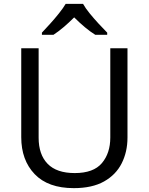

<svg xmlns="http://www.w3.org/2000/svg" viewBox="-20 -964 771 994"><path d="M640 -252Q640 -178 610 -118.5Q580 -59 518.5 -24.5Q457 10 362 10Q229 10 159.5 -62.5Q90 -135 90 -254V-714H180V-251Q180 -164 226.5 -116Q273 -68 367 -68Q464 -68 507.5 -119.5Q551 -171 551 -252V-714H640ZM410 -944Q422 -922 444.5 -894.5Q467 -867 491.5 -840.5Q516 -814 535 -795V-784H473Q447 -800 419 -823.5Q391 -847 364 -874Q337 -847 310 -824Q283 -801 257 -784H197V-795Q216 -815 239.5 -841Q263 -867 285 -894.5Q307 -922 320 -944Z"/></svg>

Font: Noto Sans Lisu
Style: Regular
Weight: 400
Designer: Monotype Design Team. David Williams.
Foundry: Monotype Imaging Inc.
Version: Version 2.102